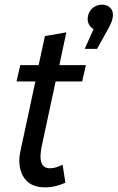

<svg xmlns="http://www.w3.org/2000/svg" viewBox="-20 -795 505 825"><path d="M51 -445 67 -515H146L173 -640L265 -656L235 -515H349L333 -445H219L160 -170Q157 -157 155.5 -144Q154 -131 154 -123Q154 -72 194 -72Q209 -72 221.5 -76Q234 -80 249 -87L261 -10Q242 -1 219.5 4.5Q197 10 173 10Q119 10 91 -21.5Q63 -53 63 -106Q63 -122 66.5 -139Q70 -156 73 -170L132 -445ZM464 -718Q462 -706 455.5 -692Q449 -678 436 -655L397 -585H344L382 -670Q370 -676 362 -690.5Q354 -705 358 -726Q363 -749 380 -762Q397 -775 419 -775Q442 -775 455.5 -759.5Q469 -744 464 -718Z"/></svg>

Font: Radio Canada Condensed
Style: Italic
Weight: 400
Width: 3
Italic angle: -12°
Designer: Charles Daoud, Etienne Aubert Bonn, Alexandre Saumier Demers, Jacques Le Bailly
Foundry: Radio-Canada
Version: Version 2.104; ttfautohint (v1.8.4.7-5d5b);gftools[0.9.28.de